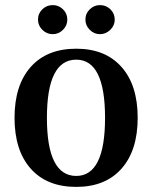

<svg xmlns="http://www.w3.org/2000/svg" viewBox="-20 -719 597 753"><path d="M37 -257Q37 -385 100.5 -456.5Q164 -528 279 -528Q393 -528 456.5 -456.5Q520 -385 520 -257Q520 -129 456.5 -57.5Q393 14 279 14Q164 14 100.5 -57.5Q37 -129 37 -257ZM392 -257Q392 -485 279 -485Q164 -485 164 -257Q164 -29 279 -29Q392 -29 392 -257ZM129 -642Q129 -666 146 -682.5Q163 -699 187 -699Q210 -699 227 -682.5Q244 -666 244 -642Q244 -619 227 -602Q210 -585 187 -585Q163 -585 146 -602Q129 -619 129 -642ZM315 -642Q315 -666 332 -682.5Q349 -699 372 -699Q396 -699 413 -682.5Q430 -666 430 -642Q430 -619 412.5 -602Q395 -585 372 -585Q349 -585 332 -602Q315 -619 315 -642Z"/></svg>

Font: Arima Madurai ExtraBold
Style: Regular
Weight: 800
Designer: Joana Correia and Natanael Gama
Foundry: NDISCOVER
Version: Version 1.020